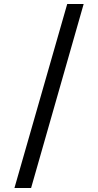

<svg xmlns="http://www.w3.org/2000/svg" viewBox="-20 -812 489 957"><path d="M315 -792H397L135 125H52Z"/></svg>

Font: hexltelugu05
Style: Book
Weight: 400
Designer: Jelle Bosma - Monotype Design Team
Foundry: Monotype Imaging Inc.
Version: Version 2.003